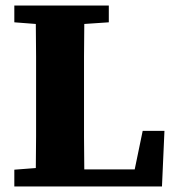

<svg xmlns="http://www.w3.org/2000/svg" viewBox="-20 -677 643 697"><path d="M32 -596V-657H375V-596L286 -590Q285 -531 285 -471.5Q285 -412 285 -353V-294Q285 -239 285 -180.5Q285 -122 286 -62H469L498 -202H577L568 0H32V-61L110 -67Q111 -126 111 -182.5Q111 -239 111 -290V-353Q111 -413 111 -472Q111 -531 110 -590Z"/></svg>

Font: Source Serif 4 SmText
Style: Bold
Weight: 700
Designer: Frank Grießhammer
Foundry: Adobe
Version: Version 4.005;hotconv 1.1.0;makeotfexe 2.6.0